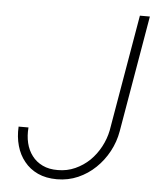

<svg xmlns="http://www.w3.org/2000/svg" viewBox="-52 -757 691 813"><g transform="rotate(5 293.5 -350.5)"><path d="M509.8 -710.9 424.8 -215.8Q417.5 -179.2 399.4 -145.5Q381.3 -111.8 355 -85.9Q328.1 -60.1 293.9 -44.7Q259.8 -29.3 220.7 -29.3Q183.1 -28.8 155.3 -42.2Q127.4 -55.7 110.4 -78.6Q92.8 -101.6 85.4 -132.3Q78.1 -163.1 81.1 -198.2H39.1Q36.6 -154.8 47.4 -116.7Q58.1 -78.6 81.1 -50.8Q103.5 -22.5 138.4 -6.3Q173.3 9.8 219.7 9.8Q267.6 9.8 309.3 -8.5Q351.1 -26.9 383.3 -58.1Q415.5 -88.9 437.5 -129.6Q459.5 -170.4 467.3 -215.8L552.2 -710.9Z"/></g></svg>

Font: Roboto Mono ExtraLight
Style: Italic
Weight: 250
Italic angle: -10°
Monospace: yes
Designer: Google
Version: Version 3.000